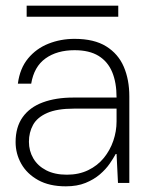

<svg xmlns="http://www.w3.org/2000/svg" viewBox="-20 -645 517 677"><path d="M212 12Q154 12 114.5 -10Q75 -32 55 -67.5Q35 -103 35 -144Q35 -197 60 -232Q85 -267 131 -284Q177 -301 238 -301H391Q391 -354 375.5 -391Q360 -428 327.5 -448Q295 -468 243 -468Q181 -468 140.5 -439Q100 -410 90 -350H43Q50 -404 79 -439Q108 -474 151 -491Q194 -508 243 -508Q312 -508 354.5 -481.5Q397 -455 416.5 -409.5Q436 -364 436 -305V0H396L391 -102H388Q380 -87 366.5 -67.5Q353 -48 332 -30Q311 -12 281.5 0Q252 12 212 12ZM216 -29Q258 -29 291 -45Q324 -61 346 -88Q368 -115 379.5 -148.5Q391 -182 391 -217V-262H241Q181 -262 146 -246.5Q111 -231 96.5 -204.5Q82 -178 82 -145Q82 -113 97.5 -86.5Q113 -60 143 -44.5Q173 -29 216 -29ZM74 -586V-625H397V-586Z"/></svg>

Font: DM Sans 36pt ExtraLight
Style: Regular
Weight: 250
Designer: Colophon Foundry, Jonny Pinhorn
Foundry: Colophon Foundry
Version: Version 4.004;gftools[0.9.30]